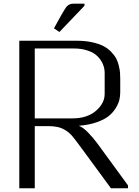

<svg xmlns="http://www.w3.org/2000/svg" viewBox="-20 -1010 748 1030"><path d="M433.1 -979 298.8 -838.4 269.5 -857.9 308.1 -927.7Q330.1 -966.8 339.4 -976.6Q353 -990.2 372.6 -990.2H433.1ZM575.2 0 423.8 -206.1Q378.9 -267.6 366.2 -281.7Q332 -319.3 289.1 -328.6Q267.6 -333.5 239.7 -333.5H166.5V0H83.5V-791.5H390.6Q436.5 -791.5 473.6 -783.4Q510.7 -775.4 534.7 -762.9Q558.6 -750.5 576.4 -731.9Q594.2 -713.4 603.3 -696.3Q612.3 -679.2 617.4 -657.5Q622.6 -635.7 623.8 -621.3Q625 -606.9 625 -589.4V-514.6Q625 -494.1 620.4 -474.4Q615.7 -454.6 601.1 -430.4Q586.4 -406.2 563.2 -387.5Q540 -368.7 499 -354.2Q458 -339.8 404.3 -335.4V-334.5Q426.8 -326.2 454.6 -296.9Q482.4 -267.6 502.9 -239.7L666.5 -15.6V0ZM166.5 -750V-375H369.6Q447.3 -375 494.4 -415.3Q541.5 -455.6 541.5 -506.3V-618.7Q541.5 -643.1 532 -665.8Q522.5 -688.5 503.4 -707.8Q484.4 -727.1 451.2 -738.5Q418 -750 375 -750Z"/></svg>

Font: Resagnicto
Style: Regular
Weight: 500
Version: Version 0.9991